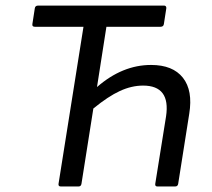

<svg xmlns="http://www.w3.org/2000/svg" viewBox="-20 -675 767 695"><path d="M200.2 0Q190.4 0 191.9 -9.8L282.2 -578.1H106Q95.7 -578.1 97.2 -587.9L106 -645Q107.4 -654.8 118.2 -654.8H574.2Q578.1 -654.8 580.3 -652.1Q582.5 -649.4 582 -645L573.2 -587.9Q571.8 -578.1 561 -578.1H365.2L331.1 -359.9Q422.9 -439.9 526.9 -439.9Q605.5 -439.9 642.1 -393.6Q678.7 -347.2 665 -263.2L625 -9.8Q623.5 0 613.8 0H549.8Q540.5 0 542 -9.8L581.1 -253.9Q597.7 -365.2 498 -365.2Q456.5 -365.2 414.1 -345.7Q371.6 -326.2 317.9 -282.2L274.9 -9.8Q273.4 0 264.2 0Z"/></svg>

Font: Sofia Sans
Style: Italic
Weight: 400
Italic angle: -9°
Designer: Botio Nikoltchev, Ani Petrova
Foundry: lettersoup
Version: Version 4.100